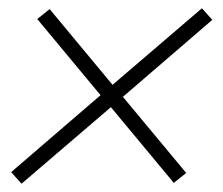

<svg xmlns="http://www.w3.org/2000/svg" viewBox="-20 -572 540 464"><path d="M32 -128 7 -156 223 -342 70 -526 100 -550 252 -367 468 -552 493 -524 277 -338 430 -154 400 -130 248 -313Z"/></svg>

Font: Iosevka SS18 Extralight
Style: Italic
Weight: 200
Italic angle: -9°
Monospace: yes
Designer: Belleve Invis
Foundry: Belleve Invis
Version: Version 25.1.1; ttfautohint (v1.8.4)